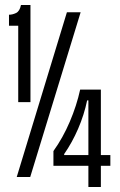

<svg xmlns="http://www.w3.org/2000/svg" viewBox="-20 -709 482 769"><path d="M53 -300V-606H16V-650Q30 -650 44.5 -657Q59 -664 64 -689H102V-300ZM47 0 248 -660H303L101 0ZM194 -45V-104Q232 -157 259.5 -221.5Q287 -286 301 -350H384V-88H422V-45H384V40H334V-45ZM237 -88H334V-307H329Q317 -249 293 -193.5Q269 -138 237 -92Z"/></svg>

Font: Bricolage Grotesque 48pt Condensed ExtraLight
Style: Regular
Weight: 200
Width: 3
Designer: Mathieu Triay
Foundry: Atelier Triay
Version: Version 1.000; ttfautohint (v1.8.4.7-5d5b);gftools[0.9.32]